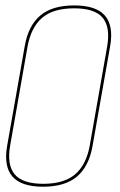

<svg xmlns="http://www.w3.org/2000/svg" viewBox="-20 -700 452 726"><path d="M143 6Q226 6 271.2 -32.5Q316.5 -71 330 -148.5L396.5 -525.5Q410 -602.5 376.8 -641Q343.5 -679.5 260.5 -679.5Q177.5 -679.5 132.2 -641.2Q87 -603 73.5 -525.5L7 -148.5Q-6.5 -71 27 -32.5Q60.5 6 143 6ZM143.5 -5Q65 -5 35.2 -41.2Q5.5 -77.5 18.5 -150.5L84 -523Q97 -596 138.8 -632.2Q180.5 -668.5 260 -668.5Q339.5 -668.5 368.8 -632.2Q398 -596 385 -523L319.5 -150.5Q306.5 -77.5 264.5 -41.2Q222.5 -5 143.5 -5Z"/></svg>

Font: Anybody UltraCondensed Thin Thin
Style: Italic
Weight: 250
Italic angle: -10°
Version: Version 1.111